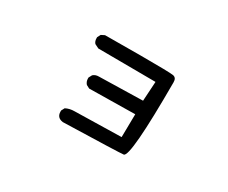

<svg xmlns="http://www.w3.org/2000/svg" viewBox="-84 -697 1168 982"><g transform="rotate(30 500.0 -206.0)"><path d="M339 41Q302 36 302 0V-6L312 -25Q335 -37 363.5 -37Q392 -37 638 -43L640 -179L370 -175L351 -185Q339 -198 339 -217V-222L349 -241Q362 -253 382 -253L640 -259L647 -374L308 -376L284 -388Q274 -399 274 -417V-423L284 -442L304 -452L515 -453Q687 -453 707.5 -449Q728 -445 728 -419Q728 24 692 29Q671 32 339 41Z"/></g></svg>

Font: Xiaolai Mono SC
Style: Regular
Weight: 400
Monospace: yes
Designer: LXGW / Nozomi Seto
Version: Version 3.113;September 30, 2024